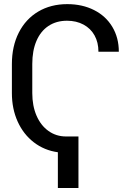

<svg xmlns="http://www.w3.org/2000/svg" viewBox="-20 -737 639 938"><path d="M363.3 181.6H262.7V6.8Q196.3 -2.4 145.3 -41.7Q94.2 -81.1 66.2 -143.3Q38.1 -205.6 38.1 -282.2V-423.8Q38.1 -511.2 71.8 -577.6Q105.5 -644 166.7 -680.4Q228 -716.8 308.6 -716.8Q382.3 -716.8 439.7 -687.7Q497.1 -658.7 528.8 -605.7Q560.5 -552.7 560.5 -484.4H460.9Q460.9 -529.8 441.9 -564Q422.9 -598.1 387.9 -616.9Q353 -635.7 307.6 -635.7Q254.9 -635.7 216.6 -610.1Q178.2 -584.5 158 -536.9Q137.7 -489.3 137.7 -424.8V-282.2Q137.7 -220.2 158.4 -172.1Q179.2 -124 216.8 -97.2Q254.4 -70.3 302.7 -70.3H363.3Z"/></svg>

Font: Pretendard GOV
Style: Regular
Weight: 400
Designer: Base glyphs from Inter by Rasmus Andersson; Hangeul glyphs from Noto Sans CJK(Source Han Sans) by Jang Soo-young and Kan
Foundry: Kil Hyung-jin
Version: Version 1.309